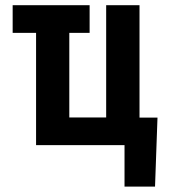

<svg xmlns="http://www.w3.org/2000/svg" viewBox="-20 -548 641 725"><path d="M318.4 -528.3V-423.8H27.8V-528.3ZM116.2 0V-528.3H241.7V-104.5H380.9V-528.3H506.8V0ZM574.7 -104 565.4 156.7H450.2V0H397V-104Z"/></svg>

Font: Roboto Condensed SemiBold
Style: Regular
Weight: 600
Designer: Christian Robertson
Foundry: Google
Version: Version 3.008; 2023